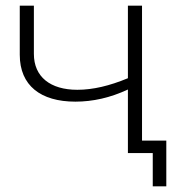

<svg xmlns="http://www.w3.org/2000/svg" viewBox="-20 -542 649 680"><path d="M433 0H521V118H569V-44H483V-522H433V-265C368 -238 309 -224 254 -224C158 -224 100 -270 100 -351V-522H50V-348C50 -239 124 -182 247 -182C309 -182 371 -196 433 -225Z"/></svg>

Font: Montserrat Light
Style: Regular
Weight: 300
Designer: Julieta Ulanovsky
Foundry: Julieta Ulanovsky
Version: Version 7.200